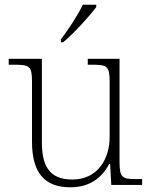

<svg xmlns="http://www.w3.org/2000/svg" viewBox="-20 -786 645 816"><path d="M239 -619V-606H248C292 -642 364 -721 389 -756V-766H332C311 -721 268 -657 239 -619ZM279 10C363 10 414 -32 444 -89H448L453 0H584V-25H558C501 -25 488 -30 488 -97V-536H353V-511H368C435 -511 446 -506 446 -438V-205C446 -107 393 -23 287 -23C183 -23 158 -90 158 -183V-536H17V-511H38C105 -511 116 -506 116 -439V-184C116 -51 170 10 279 10Z"/></svg>

Font: Noto Serif Myanmar ExtraLight
Style: Regular
Weight: 200
Designer: Ben Mitchell and the Monotype Design Team
Foundry: Monotype Imaging Inc.
Version: Version 2.106